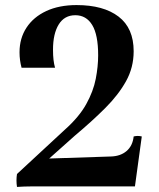

<svg xmlns="http://www.w3.org/2000/svg" viewBox="-20 -735 626 757"><path d="M512 0H154Q127 0 101.5 0Q76 0 47 2Q43 -24 47 -49L236 -224Q292 -274 320 -324.5Q348 -375 357.5 -424Q367 -473 367 -517Q367 -598 343.5 -636.5Q320 -675 277 -675Q234 -675 211.5 -638.5Q189 -602 189 -539Q189 -516 191 -499Q193 -482 197 -468H65Q61 -483 59 -498Q57 -513 57 -529Q57 -584 84.5 -626Q112 -668 162.5 -691.5Q213 -715 282 -715Q388 -715 447.5 -669.5Q507 -624 507 -533Q507 -469 477 -415Q447 -361 395 -309Q343 -257 275 -200L174 -110L417 -118Q455 -119 479 -139.5Q503 -160 507 -197Q523 -201 539 -197Z"/></svg>

Font: Poltawski Nowy SemiBold
Style: Regular
Weight: 600
Version: Version 1.001;gftools[0.9.25]